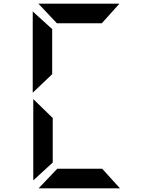

<svg xmlns="http://www.w3.org/2000/svg" viewBox="-20 -823 840 1056"><path d="M192 213 295 105H542L640 213ZM163 -278 270 -174V71L163 169ZM191 -803H637L540 -695H293ZM160 -313V-760L267 -663V-415Z"/></svg>

Font: Digital Numbers
Style: Regular
Weight: 400
Version: Version 001.102